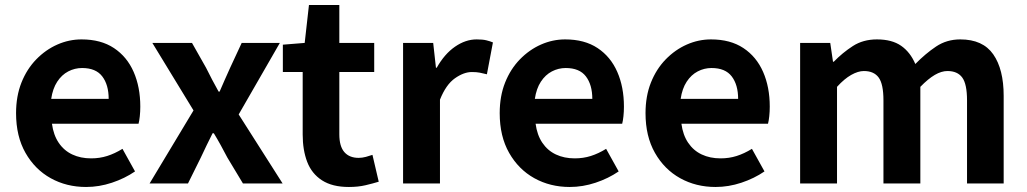

<svg xmlns="http://www.w3.org/2000/svg" viewBox="-20 -731 4093 765"><path d="M323 14Q245 14 182 -21Q119 -56 81.5 -122Q44 -188 44 -280Q44 -348 65.5 -402Q87 -456 124.5 -494.5Q162 -533 208.5 -553.5Q255 -574 305 -574Q382 -574 434 -539.5Q486 -505 512.5 -444.5Q539 -384 539 -306Q539 -286 537 -267.5Q535 -249 532 -238H187Q193 -193 214 -162Q235 -131 268 -115.5Q301 -100 343 -100Q377 -100 407 -109.5Q437 -119 468 -138L518 -48Q477 -20 426 -3Q375 14 323 14ZM184 -337H413Q413 -393 387.5 -426.5Q362 -460 307 -460Q278 -460 252 -446.5Q226 -433 208 -405.5Q190 -378 184 -337Z M576 0 751 -291 587 -560H745L801 -461Q813 -437 825.5 -413Q838 -389 851 -366H855Q865 -389 875.5 -413Q886 -437 897 -461L943 -560H1095L931 -275L1106 0H948L886 -103Q873 -128 859.5 -152.5Q846 -177 832 -200H827Q815 -177 803.5 -152.5Q792 -128 780 -103L729 0Z M1370 14Q1304 14 1263 -12.5Q1222 -39 1204 -86Q1186 -133 1186 -195V-444H1107V-553L1194 -560L1211 -711H1332V-560H1471V-444H1332V-196Q1332 -148 1352 -125Q1372 -102 1409 -102Q1423 -102 1438 -106Q1453 -110 1464 -114L1489 -7Q1466 0 1436.5 7Q1407 14 1370 14Z M1586 0V-560H1706L1717 -461H1720Q1751 -516 1793 -545Q1835 -574 1879 -574Q1903 -574 1917.5 -570.5Q1932 -567 1944 -562L1920 -435Q1904 -439 1891.5 -441.5Q1879 -444 1860 -444Q1828 -444 1792.5 -419Q1757 -394 1733 -334V0Z M2250 14Q2172 14 2109 -21Q2046 -56 2008.5 -122Q1971 -188 1971 -280Q1971 -348 1992.5 -402Q2014 -456 2051.5 -494.5Q2089 -533 2135.5 -553.5Q2182 -574 2232 -574Q2309 -574 2361 -539.5Q2413 -505 2439.5 -444.5Q2466 -384 2466 -306Q2466 -286 2464 -267.5Q2462 -249 2459 -238H2114Q2120 -193 2141 -162Q2162 -131 2195 -115.5Q2228 -100 2270 -100Q2304 -100 2334 -109.5Q2364 -119 2395 -138L2445 -48Q2404 -20 2353 -3Q2302 14 2250 14ZM2111 -337H2340Q2340 -393 2314.5 -426.5Q2289 -460 2234 -460Q2205 -460 2179 -446.5Q2153 -433 2135 -405.5Q2117 -378 2111 -337Z M2831 14Q2753 14 2690 -21Q2627 -56 2589.5 -122Q2552 -188 2552 -280Q2552 -348 2573.5 -402Q2595 -456 2632.5 -494.5Q2670 -533 2716.5 -553.5Q2763 -574 2813 -574Q2890 -574 2942 -539.5Q2994 -505 3020.5 -444.5Q3047 -384 3047 -306Q3047 -286 3045 -267.5Q3043 -249 3040 -238H2695Q2701 -193 2722 -162Q2743 -131 2776 -115.5Q2809 -100 2851 -100Q2885 -100 2915 -109.5Q2945 -119 2976 -138L3026 -48Q2985 -20 2934 -3Q2883 14 2831 14ZM2692 -337H2921Q2921 -393 2895.5 -426.5Q2870 -460 2815 -460Q2786 -460 2760 -446.5Q2734 -433 2716 -405.5Q2698 -378 2692 -337Z M3168 0V-560H3288L3299 -485H3302Q3337 -521 3378 -547.5Q3419 -574 3474 -574Q3534 -574 3570.5 -548.5Q3607 -523 3627 -476Q3667 -517 3709.5 -545.5Q3752 -574 3806 -574Q3896 -574 3937.5 -514.5Q3979 -455 3979 -349V0H3833V-331Q3833 -396 3814 -422Q3795 -448 3755 -448Q3731 -448 3704.5 -432.5Q3678 -417 3647 -385V0H3500V-331Q3500 -396 3481 -422Q3462 -448 3422 -448Q3399 -448 3371.5 -432.5Q3344 -417 3315 -385V0Z"/></svg>

Font: Noto Sans JP Thin
Style: Bold
Weight: 700
Version: Version 2.004-H2;hotconv 1.0.118;makeotfexe 2.5.65603